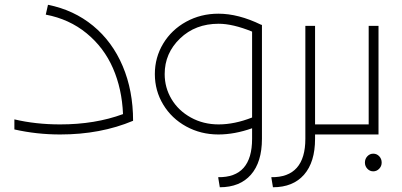

<svg xmlns="http://www.w3.org/2000/svg" viewBox="-20 -561 1677 801"><path d="M180.2 -541Q288.1 -519.5 368.4 -453.4Q448.7 -387.2 491.9 -285.2Q535.2 -183.1 535.2 -57.1Q399.4 0 231 0Q132.8 0 40 -21V-63Q128.9 -42 231 -42Q376.5 -42 493.2 -85Q488.8 -190.4 451.2 -276.6Q413.6 -362.8 341.3 -422.1Q269 -481.4 170.9 -500Z M1068.8 -458 1072.8 -457V18.1Q1072.8 115.2 1026.9 167.7Q981 220.2 897 220.2L890.1 178.2Q960.9 179.2 996.3 139.2Q1031.7 99.1 1031.7 18.1V-25.9Q958.5 0 891.1 0Q817.9 0 756.8 -33.4Q695.8 -66.9 660.9 -124.8Q626 -182.6 626 -252Q626 -321.3 660.9 -379.2Q695.8 -437 756.8 -470.5Q817.9 -503.9 891.1 -503.9Q974.6 -503.9 1068.8 -458ZM892.1 -42Q958.5 -42 1031.7 -70.8V-429.2Q951.2 -461.9 892.1 -461.9Q794.9 -461.9 731 -400.4Q667 -338.9 667 -252Q667 -195.3 695.6 -147.5Q724.1 -99.6 776.1 -70.8Q828.1 -42 892.1 -42Z M1387.7 -42Q1400.4 -42 1404.1 -37.1Q1407.7 -32.2 1407.7 -21Q1407.7 -9.8 1404.1 -4.9Q1400.4 0 1387.7 0H1294.4V18.1Q1294.4 115.2 1248.5 167.7Q1202.6 220.2 1118.7 220.2L1111.8 178.2Q1182.6 179.2 1218.3 138.9Q1253.9 98.6 1253.9 18.1V-453.1H1294.4V-42Z M1559.1 -453.1V0H1387.2Q1374.5 0 1370.8 -4.9Q1367.2 -9.8 1367.2 -21Q1367.2 -32.2 1370.8 -37.1Q1374.5 -42 1387.2 -42H1518.1V-453.1ZM1537.1 80.1Q1551.8 80.1 1562 90.8Q1572.3 101.6 1572.3 117.2Q1572.3 132.3 1561.8 143.1Q1551.3 153.8 1537.1 153.8Q1522.9 153.8 1512.7 143.1Q1502.4 132.3 1502.4 117.2Q1502.4 101.6 1512.7 90.8Q1522.9 80.1 1537.1 80.1Z"/></svg>

Font: Montserrat-Arabic ExtraLight
Style: Regular
Weight: 275
Designer: Mohamed Gaber
Foundry: Kief Type Foundry
Version: Version 5.008;PS 005.008;hotconv 1.0.88;makeotf.lib2.5.64775